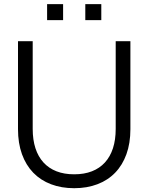

<svg xmlns="http://www.w3.org/2000/svg" viewBox="-20 -926 742 960"><path d="M406.5 -905.5H486.5V-825.5H406.5ZM215.5 -905.5H295.5V-825.5H215.5ZM351 15Q287 15 235 -4.8Q183 -24.5 146.2 -62.5Q109.5 -100.5 89.8 -155.2Q70 -210 70 -280V-720H143.5V-281.5Q143.5 -227 157.2 -184.8Q171 -142.5 197.5 -113.5Q224 -84.5 262.5 -69.5Q301 -54.5 351 -54.5Q401 -54.5 439.5 -69.5Q478 -84.5 504.5 -113.5Q531 -142.5 544.8 -184.8Q558.5 -227 558.5 -281.5V-720H632V-280Q632 -210 612.2 -155.2Q592.5 -100.5 555.8 -62.5Q519 -24.5 467 -4.8Q415 15 351 15Z"/></svg>

Font: Vela Sans
Style: Regular
Weight: 400
Designer: Principal design: Mikhail Sharanda - project Manrope.
Design modification: Ravid Balaliev
Foundry: Mikhail Sharanda
Version: Version 1.001